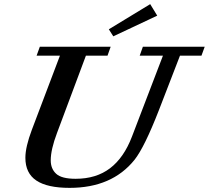

<svg xmlns="http://www.w3.org/2000/svg" viewBox="-20 -887 1001 920"><path d="M522.9 -712.9 501.5 -746.6 699.7 -867.2 733.4 -812ZM313.5 13.2Q206.5 13.2 154.1 -22Q101.6 -57.1 101.6 -130.9Q101.6 -183.1 132.8 -265.6L267.1 -620.1H155.3L170.9 -663.1H510.3L495.1 -620.1H391.6L253.4 -250.5Q223.1 -170.4 223.1 -118.7Q223.1 -78.1 249.3 -54.2Q275.4 -30.3 342.3 -30.3Q440.9 -30.3 507.3 -80.8Q573.7 -131.3 612.3 -232.4L760.7 -620.1H649.4L664.6 -663.1H960.9L945.3 -620.1H842.3L741.7 -359.9Q672.4 -181.6 624.5 -121.1Q516.6 13.2 313.5 13.2Z"/></svg>

Font: Elstob 6pt SemiBold
Style: Italic
Weight: 600
Italic angle: -20°
Designer: Peter S. Baker
Version: Version 1.015